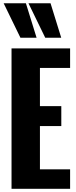

<svg xmlns="http://www.w3.org/2000/svg" viewBox="-20 -1182 474 1202"><path d="M52.2 0V-878.9H418.9V-756.8H230V-517.6H363.8V-392.6H230V-122.1H418.9V0ZM107.9 -945.8 2.9 -1161.6H142.1L209 -945.8ZM263.2 -945.8 158.2 -1161.6H296.4L363.3 -945.8Z"/></svg>

Font: Oswald-Bold
Style: Bold
Weight: 700
Designer: vernon adams
Foundry: vernon adams
Version: Version 2.002; ttfautohint (v0.92.18-e454-dirty) -l 8 -r 50 